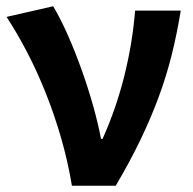

<svg xmlns="http://www.w3.org/2000/svg" viewBox="-20 -594 618 614"><path d="M210 0Q197 -78 175.5 -152.5Q154 -227 126.5 -296Q99 -365 67 -426.5Q35 -488 1 -540L150 -574Q174 -534 197.5 -480.5Q221 -427 241.5 -369.5Q262 -312 278 -255Q294 -198 303 -150H308Q352 -248 378 -353Q404 -458 412 -560H558Q546 -486 529 -418Q512 -350 487 -282.5Q462 -215 428.5 -145.5Q395 -76 350 0H210Z"/></svg>

Font: SpoqaHanSans-Bold
Style: Regular
Weight: 700
Designer: [Spoqa Han Sans] Dong-huui Kim \uAE40 \uB3D9 \uD718   [Noto Sans] Ryoko NISHIZUKA \u897F \u585A \u6DBC \u5B50  (kana & i
Foundry: Spoqa (http://www.spoqa-han-sans.com)
Version: Version 2.000